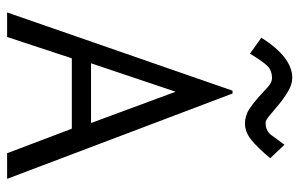

<svg xmlns="http://www.w3.org/2000/svg" viewBox="-171 -671 842 540"><g transform="rotate(90 250.0 -401.0)"><path d="M15 0 235 -634H243L483 0H411L342 -182H144L84 0ZM326 -236 238 -474 158 -236ZM131 -683 86 -715Q141 -802 199 -802Q217 -802 236.5 -790.5Q256 -779 273.5 -764.5Q291 -750 304.5 -738.5Q318 -727 325 -727Q348 -727 359.5 -742.5Q371 -758 387 -780L425 -740Q395 -704 373 -686.5Q351 -669 328 -669Q305 -669 287 -681Q269 -693 253.5 -707Q238 -721 225 -733Q212 -745 200 -745Q178 -745 165 -731.5Q152 -718 131 -683Z"/></g></svg>

Font: InconsolataGo
Style: Regular
Weight: 400
Designer: Raph Levien, Kirill Tkachev
Foundry: Cyreal
Version: Version 1.013